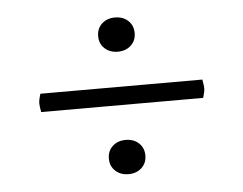

<svg xmlns="http://www.w3.org/2000/svg" viewBox="-39 -573 637 503"><g transform="rotate(-5 280.0 -322.0)"><path d="M492 -298H66Q63 -314 63 -321Q63 -330 68 -346H494Q497 -330 497 -323Q497 -314 492 -298ZM328 -483Q328 -463 314.5 -450.5Q301 -438 280 -438Q259 -438 245.5 -450.5Q232 -463 232 -483Q232 -503 245.5 -515.5Q259 -528 280 -528Q301 -528 314.5 -515.5Q328 -503 328 -483ZM328 -161Q328 -141 314.5 -128.5Q301 -116 280 -116Q259 -116 245.5 -128.5Q232 -141 232 -161Q232 -181 245.5 -193.5Q259 -206 280 -206Q301 -206 314.5 -193.5Q328 -181 328 -161Z"/></g></svg>

Font: Scope One
Style: Regular
Weight: 400
Designer: Dalton Maag Ltd
Foundry: Dalton Maag Ltd
Version: Version 1.002; ttfautohint (v1.4.1) -l 11 -r 50 -G 50 -x 14 